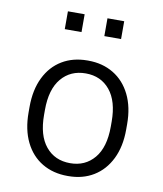

<svg xmlns="http://www.w3.org/2000/svg" viewBox="-83 -793 740 870"><g transform="rotate(10 287.5 -357.5)"><path d="M63 -243V-268Q63 -347 91 -404Q119 -461 169 -491Q219 -521 285 -521H289Q355 -521 405.5 -490.5Q456 -460 484 -403Q512 -346 512 -268V-243Q512 -165 484 -108Q456 -51 406 -20.5Q356 10 290 10H286Q220 10 169.5 -20Q119 -50 91 -107Q63 -164 63 -243ZM441 -244V-267Q441 -361 399.5 -411.5Q358 -462 288 -462Q218 -462 176 -412Q134 -362 134 -267V-244Q134 -150 175.5 -99.5Q217 -49 288 -49Q357 -49 399 -99Q441 -149 441 -244ZM236 -643H159V-725H236ZM418 -643H341V-725H418Z"/></g></svg>

Font: Chivo Light
Style: Regular
Weight: 300
Designer: Hector Gatti
Foundry: Omnibus-Type
Version: Version 1.007